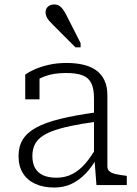

<svg xmlns="http://www.w3.org/2000/svg" viewBox="-20 -829 615 860"><path d="M412 -326V-284Q345 -275 296 -264.5Q247 -254 214 -241.5Q181 -229 161.5 -213Q142 -197 133.5 -176.5Q125 -156 125 -130Q125 -98 137 -76.5Q149 -55 173 -44Q197 -33 233 -33Q273 -33 305 -50Q337 -67 363 -97.5Q389 -128 412 -169V-118Q391 -80 363 -51Q335 -22 300.5 -5.5Q266 11 223 11Q174 11 138 -5.5Q102 -22 82.5 -53.5Q63 -85 63 -130Q63 -173 82 -204Q101 -235 142 -257.5Q183 -280 250 -296.5Q317 -313 412 -326ZM412 0 403 -118 401 -122V-389Q401 -431 389 -456Q377 -481 350 -491.5Q323 -502 276 -502Q221 -502 183 -488Q145 -474 123 -455Q121 -461 122.5 -467.5Q124 -474 129 -480.5Q134 -487 141 -490.5Q148 -494 157 -494V-384H93V-495Q108 -506 134.5 -518Q161 -530 197.5 -538.5Q234 -547 278 -547Q318 -547 351.5 -539.5Q385 -532 409.5 -515Q434 -498 447.5 -470Q461 -442 461 -401V-83Q461 -69 471 -61Q481 -53 499.5 -49Q518 -45 543 -42L548 -41V0ZM281 -754 341 -636V-617H318L220 -715Q209 -726 201 -735Q193 -744 188.5 -754Q184 -764 184 -774Q184 -789 194.5 -799Q205 -809 223 -809Q237 -809 246.5 -802.5Q256 -796 264.5 -783.5Q273 -771 281 -754Z"/></svg>

Font: Roboto Serif ExtraLight
Style: Regular
Weight: 250
Version: Version 1.007